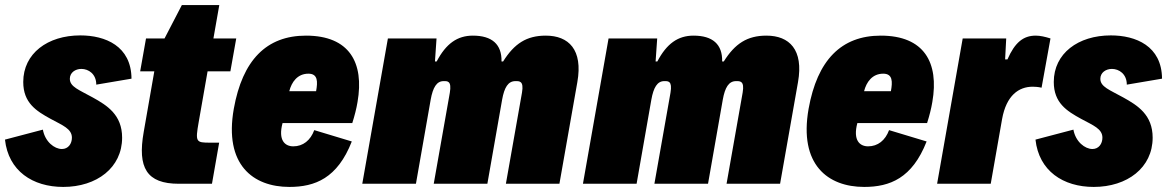

<svg xmlns="http://www.w3.org/2000/svg" viewBox="-36 -736 4674 769"><path d="M217.3 12.7C351.6 12.7 453.1 -64.5 453.1 -184.6C453.1 -275.9 393.6 -313.5 335.4 -345.7C280.8 -376 243.7 -388.2 243.7 -420.4C243.7 -445.3 265.6 -460 290 -460C318.4 -460 349.6 -439.9 349.6 -397L490.7 -420.9C489.7 -552.2 385.3 -594.2 285.6 -594.2C154.8 -594.2 57.1 -522 57.1 -407.7C57.1 -324.2 108.9 -291.5 167 -259.8C214.8 -233.9 252 -220.2 252 -184.6C252 -160.2 237.3 -139.2 211.9 -139.2C182.1 -139.2 144.5 -168 135.7 -216.8L-16.1 -176.8C-2.4 -51.3 94.7 12.7 217.3 12.7Z M680.2 0H813L841.8 -164.6H806.2C749 -164.6 745.6 -166.5 759.8 -247.1L795.4 -450.2H886.7L910.2 -582H818.8L842.3 -715.8H692.4L623 -582H548.8L525.4 -450.2H582L539.6 -207.5C514.2 -64 551.3 0 680.2 0Z M1189.5 -593.3C1030.8 -593.3 935.1 -494.6 900.4 -300.3C860.8 -76.2 977.5 12.7 1123 12.7C1225.6 12.7 1315.4 -22 1373 -169.4L1222.7 -214.8C1207.5 -173.8 1177.7 -149.9 1138.7 -149.9C1105.5 -149.9 1077.1 -173.8 1095.7 -243.2H1375C1384.3 -272.5 1391.6 -300.8 1396 -327.6C1423.3 -485.4 1363.3 -593.3 1189.5 -593.3ZM1199.2 -440.9C1237.8 -440.9 1236.8 -408.2 1230 -370.6H1122.6C1131.8 -407.2 1155.3 -440.9 1199.2 -440.9Z M1415 0H1629.9L1689 -336.9C1697.8 -385.7 1712.9 -411.1 1740.7 -411.1C1755.9 -411.1 1773.9 -413.1 1765.6 -364.3L1701.2 0H1916L1975.1 -336.9C1983.9 -385.7 1999 -411.1 2028.3 -411.1C2043.5 -411.1 2063 -413.1 2054.7 -365.2L1990.2 0H2204.6L2276.4 -407.2C2299.3 -537.1 2241.7 -593.3 2149.9 -593.3C2073.2 -593.3 2023.9 -561.5 1979 -489.7H1972.7C1974.1 -558.6 1934.6 -593.3 1857.9 -593.3C1795.9 -593.3 1750.5 -561.5 1712.9 -489.7H1706.1L1712.4 -582H1517.6Z M2298.8 0H2513.7L2572.8 -336.9C2581.5 -385.7 2596.7 -411.1 2624.5 -411.1C2639.6 -411.1 2657.7 -413.1 2649.4 -364.3L2585 0H2799.8L2858.9 -336.9C2867.7 -385.7 2882.8 -411.1 2912.1 -411.1C2927.2 -411.1 2946.8 -413.1 2938.5 -365.2L2874 0H3088.4L3160.2 -407.2C3183.1 -537.1 3125.5 -593.3 3033.7 -593.3C2957 -593.3 2907.7 -561.5 2862.8 -489.7H2856.4C2857.9 -558.6 2818.4 -593.3 2741.7 -593.3C2679.7 -593.3 2634.3 -561.5 2596.7 -489.7H2589.8L2596.2 -582H2401.4Z M3491.7 -593.3C3333 -593.3 3237.3 -494.6 3202.6 -300.3C3163.1 -76.2 3279.8 12.7 3425.3 12.7C3527.8 12.7 3617.7 -22 3675.3 -169.4L3524.9 -214.8C3509.8 -173.8 3480 -149.9 3440.9 -149.9C3407.7 -149.9 3379.4 -173.8 3397.9 -243.2H3677.2C3686.5 -272.5 3693.8 -300.8 3698.2 -327.6C3725.6 -485.4 3665.5 -593.3 3491.7 -593.3ZM3501.5 -440.9C3540 -440.9 3539.1 -408.2 3532.2 -370.6H3424.8C3434.1 -407.2 3457.5 -440.9 3501.5 -440.9Z M3717.3 0H3932.1L3977.5 -258.8C3994.6 -354 4044.4 -388.7 4100.1 -388.7C4106.9 -388.7 4121.6 -388.2 4135.7 -384.8L4171.4 -582C4149.4 -588.9 4129.9 -593.3 4112.3 -593.3C4062.5 -593.3 4028.8 -565.9 3999 -498H3989.7L3994.1 -582H3819.8Z M4344.7 12.7C4479 12.7 4580.6 -64.5 4580.6 -184.6C4580.6 -275.9 4521 -313.5 4462.9 -345.7C4408.2 -376 4371.1 -388.2 4371.1 -420.4C4371.1 -445.3 4393.1 -460 4417.5 -460C4445.8 -460 4477.1 -439.9 4477.1 -397L4618.2 -420.9C4617.2 -552.2 4512.7 -594.2 4413.1 -594.2C4282.2 -594.2 4184.6 -522 4184.6 -407.7C4184.6 -324.2 4236.3 -291.5 4294.4 -259.8C4342.3 -233.9 4379.4 -220.2 4379.4 -184.6C4379.4 -160.2 4364.7 -139.2 4339.4 -139.2C4309.6 -139.2 4272 -168 4263.2 -216.8L4111.3 -176.8C4125 -51.3 4222.2 12.7 4344.7 12.7Z"/></svg>

Font: Decalotype Black Italic
Style: Regular
Weight: 900
Italic angle: -10°
Designer: Alfredo Marco Pradil
Foundry: Alfredo Marco Pradil
Version: Version 1.0